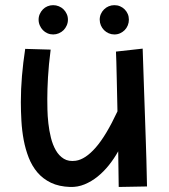

<svg xmlns="http://www.w3.org/2000/svg" viewBox="-20 -700 665 755"><path d="M446.8 35.2 444.8 -105Q428.7 -76.2 408.2 -50.5Q387.7 -24.9 363.8 -5.6Q339.8 13.7 312.7 24.9Q285.6 36.1 255.9 35.2Q211.9 33.7 180.4 18.6Q148.9 3.4 127.4 -21.7Q106 -46.9 93 -79.8Q80.1 -112.8 73.2 -149.4Q66.4 -186 64.2 -224.4Q62 -262.7 62 -298.8Q62 -349.6 66.4 -401.6Q70.8 -453.6 79.1 -507.8L179.2 -504.9Q171.4 -444.3 168.7 -396Q166 -347.7 166 -311Q166 -294.4 166.5 -269Q167 -243.7 170.2 -215.1Q173.3 -186.5 180.2 -158.7Q187 -130.9 199.5 -109.1Q211.9 -87.4 231 -75.7Q250 -64 277.8 -67.9Q315.4 -73.2 356.2 -119.6Q397 -166 441.9 -262.2Q440.4 -339.8 439.2 -386.2Q438 -432.6 437.5 -457Q436.5 -485.8 436 -497.1L541 -508.8Q543.9 -424.8 546.1 -357.2Q548.3 -289.6 550.3 -235.6Q552.2 -181.6 553.5 -140.9Q554.7 -100.1 555.7 -70.3Q557.6 -0.5 558.1 33.2ZM486.8 -622.6Q486.8 -610.8 482.4 -600.1Q478 -589.4 470.2 -581.5Q462.4 -573.7 452.1 -569.1Q441.9 -564.5 429.7 -564.5Q418 -564.5 407.5 -569.1Q397 -573.7 389.2 -581.5Q381.3 -589.4 376.7 -600.1Q372.1 -610.8 372.1 -622.6Q372.1 -634.8 376.7 -645Q381.3 -655.3 389.2 -663.1Q397 -670.9 407.5 -675.3Q418 -679.7 429.7 -679.7Q441.9 -679.7 452.1 -675.3Q462.4 -670.9 470.2 -663.1Q478 -655.3 482.4 -645Q486.8 -634.8 486.8 -622.6ZM247.1 -622.6Q247.1 -610.8 242.4 -600.1Q237.8 -589.4 230 -581.5Q222.2 -573.7 211.4 -569.1Q200.7 -564.5 189 -564.5Q177.2 -564.5 166.7 -569.1Q156.2 -573.7 148.7 -581.5Q141.1 -589.4 136.5 -600.1Q131.8 -610.8 131.8 -622.6Q131.8 -634.8 136.5 -645Q141.1 -655.3 148.7 -663.1Q156.2 -670.9 166.7 -675.3Q177.2 -679.7 189 -679.7Q200.7 -679.7 211.4 -675.3Q222.2 -670.9 230 -663.1Q237.8 -655.3 242.4 -645Q247.1 -634.8 247.1 -622.6Z"/></svg>

Font: McLaren
Style: Regular
Weight: 400
Designer: Astigmatic (AOETI)
Foundry: Astigmatic (AOETI)
Version: Version 1.000